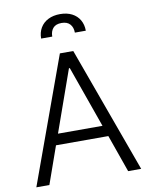

<svg xmlns="http://www.w3.org/2000/svg" viewBox="-98 -992 823 1062"><g transform="rotate(-10 313.0 -460.5)"><path d="M18.6 0 275.4 -707H350.6L607.4 0H534.2L460 -210H166L91.8 0ZM438 -271.5 315.4 -617.2H310.5L188 -271.5ZM313.5 -920.9Q352.1 -920.9 380.1 -906.5Q408.2 -892.1 423.3 -866Q438.5 -839.8 438.5 -805.7H377Q377 -835 361.1 -853Q345.2 -871.1 313.5 -871.1Q280.8 -871.1 265.4 -853Q250 -835 250 -805.7H187.5Q187.5 -839.8 202.9 -866Q218.3 -892.1 246.8 -906.5Q275.4 -920.9 313.5 -920.9Z"/></g></svg>

Font: Pretendard Light
Style: Regular
Weight: 300
Designer: Base glyphs from Inter by Rasmus Andersson; Hangeul glyphs from Noto Sans CJK(Source Han Sans) by Jang Soo-young and Kan
Foundry: Kil Hyung-jin
Version: Version 1.309